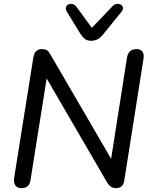

<svg xmlns="http://www.w3.org/2000/svg" viewBox="-20 -966 781 993"><path d="M91 7Q70 7 60 -6.5Q50 -20 53 -45L153 -672Q157 -693 168.5 -702.5Q180 -712 197 -712Q215 -712 224 -705Q233 -698 242 -682L572 -115H550L637 -669Q641 -691 653.5 -701.5Q666 -712 687 -712Q708 -712 717 -698.5Q726 -685 722 -661L623 -34Q620 -13 609.5 -3Q599 7 582 7Q564 7 553.5 -0.5Q543 -8 533 -24L204 -590H226L138 -36Q135 -14 123.5 -3.5Q112 7 91 7ZM450 -755Q432 -755 419.5 -764.5Q407 -774 396 -791L326 -905Q318 -919 321 -928.5Q324 -938 333.5 -943Q343 -948 355 -945Q367 -942 376 -930L455 -822L563 -935Q573 -945 584.5 -946Q596 -947 605 -941.5Q614 -936 616 -926.5Q618 -917 609 -906L514 -789Q500 -771 485 -763Q470 -755 450 -755Z"/></svg>

Font: Nunito ExtraLight Medium
Style: Italic
Weight: 500
Italic angle: -9°
Version: Version 3.602